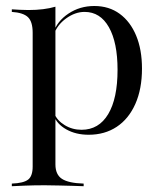

<svg xmlns="http://www.w3.org/2000/svg" viewBox="-20 -447 555 653"><path d="M20.2 186.3V177.4Q60.5 175.8 75.8 163.7Q91.1 151.6 91.1 119.4V-335.5Q91.1 -373.4 75 -388.7Q58.9 -404 20.2 -406.5V-415.3Q33.1 -414.5 47.6 -413.7Q62.1 -412.9 76.6 -412.9Q129.8 -412.9 168.5 -424.2V112.1Q168.5 146.8 190.7 161.3Q212.9 175.8 264.5 177.4V186.3Q250.8 185.5 229 185.1Q207.3 184.7 181.9 183.9Q156.5 183.1 132.3 183.1Q96 183.1 65.7 184.3Q35.5 185.5 20.2 186.3ZM281.5 11.3Q237.9 11.3 205.6 -6.9Q173.4 -25 162.9 -54L164.5 -61.3Q174.2 -37.1 200 -21.4Q225.8 -5.6 257.3 -5.6Q316.1 -5.6 348 -58.9Q379.8 -112.1 379.8 -209.7Q379.8 -302.4 350.4 -354.4Q321 -406.5 267.7 -406.5Q235.5 -406.5 204.8 -384.3Q174.2 -362.1 162.9 -329L161.3 -335.5Q174.2 -375 212.9 -400.8Q251.6 -426.6 300.8 -426.6Q350.8 -426.6 387.1 -400Q423.4 -373.4 443.1 -325.8Q462.9 -278.2 462.9 -213.7Q462.9 -144.4 440.3 -93.5Q417.7 -42.7 377 -15.7Q336.3 11.3 281.5 11.3Z"/></svg>

Font: Playfair 144pt
Style: Regular
Weight: 400
Designer: Claus Eggers Sørensen
Foundry: Claus Eggers Sørensen
Version: Version 2.001;gftools[0.9.30]